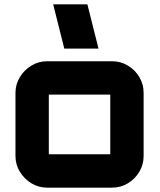

<svg xmlns="http://www.w3.org/2000/svg" viewBox="-20 -861 732 881"><path d="M196 0Q157 0 124 -20Q91 -40 71 -73Q51 -106 51 -145V-435Q51 -474 71 -507Q91 -540 124 -560Q157 -580 196 -580H494Q534 -580 567 -560Q600 -540 619.5 -507Q639 -474 639 -435V-145Q639 -106 619.5 -73Q600 -40 567 -20Q534 0 494 0H196ZM204 -153H486Q486 -153 486 -153Q486 -153 486 -153V-427Q486 -427 486 -427Q486 -427 486 -427H204Q204 -427 204 -427Q204 -427 204 -427V-153Q204 -153 204 -153Q204 -153 204 -153ZM275 -638 224 -841H381L432 -638Z"/></svg>

Font: Orbitron Black
Style: Regular
Weight: 900
Designer: Matt McInerney
Foundry: The League of Moveable Type
Version: Version 2.001